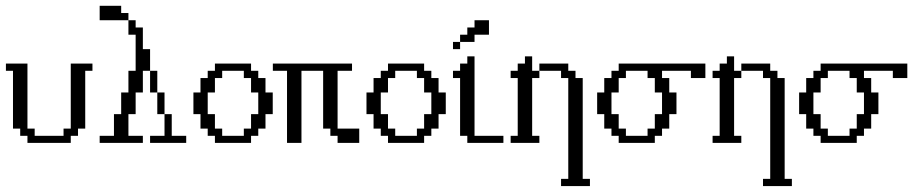

<svg xmlns="http://www.w3.org/2000/svg" viewBox="-20 -483 3111 649"><path d="M72.8 0V-23.9H48.3V-48.3H23.9V-243.7H0V-268.1H72.8V-48.3H97.2V-23.9H194.8V-48.3H219.2V-268.1H292.5V-243.7H268.1V-48.3H243.7V-23.9H219.2V0Z M487.3 0V-23.9H536.1V-97.2H560.5V-23.9H609.4V0ZM511.7 -97.2V-170.4H536.1V-97.2ZM487.3 -170.4V-243.7H511.7V-170.4ZM316.9 0V-23.9H365.2V-97.2H389.6V-170.4H414.1V-243.7H438.5V-365.7H414.1V-414.6H438.5V-390.1H462.9V-316.9H487.3V-243.7H462.9V-170.4H438.5V-97.2H414.1V-23.9H462.9V0ZM316.9 -414.6V-463.4H389.6V-439H414.1V-414.6Z M804.2 -23.9V-48.3H828.6V-97.2H853V-170.4H828.6V-219.2H804.2V-243.7H731V-219.2H706.5V-170.4H682.1V-97.2H706.5V-48.3H731V-23.9ZM706.5 0V-23.9H682.1V-48.3H657.7V-97.2H633.8V-170.4H657.7V-219.2H682.1V-243.7H706.5V-268.1H828.6V-243.7H853V-219.2H877.4V-170.4H901.9V-97.2H877.4V-48.3H853V-23.9H828.6V0Z M950.2 0V-243.7H902.3V-268.1H1169.9V-243.7H1121.1V-48.3H1194.3V0H1121.1V-23.9H1096.7V-48.3H1072.3V-243.7H999V0Z M1389.2 -23.9V-48.3H1413.6V-97.2H1438V-170.4H1413.6V-219.2H1389.2V-243.7H1315.9V-219.2H1291.5V-170.4H1267.1V-97.2H1291.5V-48.3H1315.9V-23.9ZM1291.5 0V-23.9H1267.1V-48.3H1242.7V-97.2H1218.8V-170.4H1242.7V-219.2H1267.1V-243.7H1291.5V-268.1H1413.6V-243.7H1438V-219.2H1462.4V-170.4H1486.8V-97.2H1462.4V-48.3H1438V-23.9H1413.6V0Z M1559.6 0V-23.9H1535.2V-219.2H1511.2V-243.7H1535.2V-268.1H1559.6V-292.5H1584V-23.9H1681.6V0ZM1511.2 -316.9V-341.3H1535.2V-316.9ZM1535.2 -341.3V-365.7H1559.6V-390.1H1584V-414.6H1632.8V-365.7H1584V-341.3Z M1876.5 146V121.6H1900.9V-219.2H1876.5V-243.7H1803.2V-268.1H1900.9V-243.7H1925.3V-219.2H1949.7V121.6H1974.1V146ZM1706.1 0V-23.9H1730V-219.2H1706.1V-243.7H1730V-268.1H1754.4V-292.5H1778.8V-243.7H1803.2V-219.2H1778.8V-23.9H1803.2V0Z M2168.9 -23.9V-48.3H2193.4V-97.2H2217.8V-170.4H2193.4V-219.2H2168.9V-243.7H2095.7V-219.2H2071.3V-170.4H2046.9V-97.2H2071.3V-48.3H2095.7V-23.9ZM2071.3 0V-23.9H2046.9V-48.3H2022.5V-97.2H1998.5V-170.4H2022.5V-219.2H2046.9V-243.7H2071.3V-268.1H2364.3V-219.2H2315.4V-243.7H2217.8V-219.2H2242.2V-170.4H2266.6V-97.2H2242.2V-48.3H2217.8V-23.9H2193.4V0Z M2559.1 146V121.6H2583.5V-219.2H2559.1V-243.7H2485.8V-268.1H2583.5V-243.7H2607.9V-219.2H2632.3V121.6H2656.7V146ZM2388.7 0V-23.9H2412.6V-219.2H2388.7V-243.7H2412.6V-268.1H2437V-292.5H2461.4V-243.7H2485.8V-219.2H2461.4V-23.9H2485.8V0Z M2851.6 -23.9V-48.3H2876V-97.2H2900.4V-170.4H2876V-219.2H2851.6V-243.7H2778.3V-219.2H2753.9V-170.4H2729.5V-97.2H2753.9V-48.3H2778.3V-23.9ZM2753.9 0V-23.9H2729.5V-48.3H2705.1V-97.2H2681.2V-170.4H2705.1V-219.2H2729.5V-243.7H2753.9V-268.1H3046.9V-219.2H2998V-243.7H2900.4V-219.2H2924.8V-170.4H2949.2V-97.2H2924.8V-48.3H2900.4V-23.9H2876V0Z"/></svg>

Font: FS Mondwest Regular
Style: Regular
Weight: 400
Designer: NZWStudios2024
Foundry: https://fontstruct.com
Version: Version 1.0